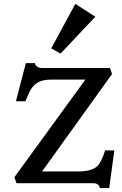

<svg xmlns="http://www.w3.org/2000/svg" viewBox="-20 -938 623 983"><path d="M491.2 24.9Q487.3 0 456.1 0H64.5L53.7 -30.8L417 -530.3H239.7Q181.6 -530.3 153.3 -500Q139.6 -485.8 129.9 -465.3L109.9 -419.4H61.5L112.3 -614.7H158.7Q163.6 -589.8 198.7 -589.8H543L553.7 -559.1L195.3 -60.1H377Q447.8 -60.1 476.6 -85.9Q498.5 -105.5 518.1 -168H565.4L539.1 24.9ZM242.2 -690.4 365.7 -918 468.3 -852.5 290 -663.6Z"/></svg>

Font: Metamorphous
Style: Regular
Weight: 400
Designer: James Grieshaber
Foundry: James Grieshaber
Version: Version 1.001